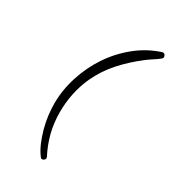

<svg xmlns="http://www.w3.org/2000/svg" viewBox="-181 -812 830 929"><g transform="rotate(30 234.0 -347.0)"><path d="M467.8 -699.2Q467.8 -694.3 462.9 -689.5Q446.3 -675.8 428.2 -664.6Q410.2 -653.3 392.6 -639.6Q335 -595.7 287.1 -543Q239.3 -490.2 208 -423.8Q185.5 -375 174.8 -323.2Q164.1 -271.5 164.1 -218.8Q164.1 -158.2 177.7 -104Q191.4 -49.8 218.8 2.9Q219.7 4.9 219.7 8.8Q219.7 14.6 214.4 19Q209 23.4 203.1 23.4Q197.3 23.4 193.4 17.6Q174.8 -6.8 161.1 -39.1Q147.5 -71.3 138.2 -105.5Q128.9 -139.6 124.5 -174.3Q120.1 -209 120.1 -239.3Q120.1 -315.4 144 -390.6Q168 -465.8 210.9 -530.3Q253.9 -594.7 314.9 -644Q376 -693.4 450.2 -716.8H452.1Q459 -716.8 463.4 -711.4Q467.8 -706.1 467.8 -699.2Z"/></g></svg>

Font: Calligraffiti
Style: Regular
Weight: 400
Designer: Dathan Boardman
Foundry: Open Window
Version: Version 1.000